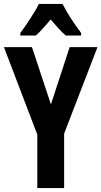

<svg xmlns="http://www.w3.org/2000/svg" viewBox="-20 -953 514 973"><path d="M297 -933H177C159 -895 113 -826 83 -786V-773H162C182 -791 208 -820 237 -854C265 -821 290 -793 313 -773H391V-786C354 -835 319 -889 297 -933ZM238 -424 142 -714H0L169 -271V0H305V-276L474 -714H333Z"/></svg>

Font: Noto Sans Myanmar UI ExtraCondensed
Style: Bold
Weight: 700
Width: 2
Designer: Monotype Design Team
Foundry: Monotype Imaging Inc.
Version: Version 2.103